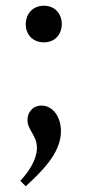

<svg xmlns="http://www.w3.org/2000/svg" viewBox="-20 -510 305 671"><path d="M70 -425C70 -389 95 -362 133 -362C172 -362 195 -389 196 -425C196 -462 172 -490 133 -490C95 -490 70 -462 70 -425ZM51 122 70 141C120 94 193 28 193 -51C193 -104 163 -141 125 -141C94 -141 76 -117 76 -91C76 -55 109 -37 109 6C109 47 83 87 51 122Z"/></svg>

Font: Lingua Franca
Style: Regular
Weight: 400
Version: Version 1.19